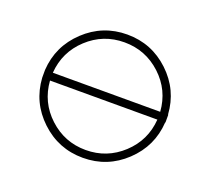

<svg xmlns="http://www.w3.org/2000/svg" viewBox="-91 -847 783 716"><g transform="rotate(20 300.5 -488.5)"><path d="M545 -504H546V-489V-473H545Q539 -377 468.5 -310.5Q398 -244 301 -244Q204 -244 133.5 -310.5Q63 -377 57 -473V-504Q63 -600 133.5 -666.5Q204 -733 301 -733Q398 -733 468.5 -666.5Q539 -600 545 -504ZM88 -504H514Q508 -588 446.5 -645Q385 -702 301 -702Q217 -702 155.5 -645Q94 -588 88 -504ZM88 -473Q94 -389 155.5 -332Q217 -275 301 -275Q385 -275 446.5 -332Q508 -389 514 -473Z"/></g></svg>

Font: Neo
Style: Regular
Weight: 400
Version: Version 1.1